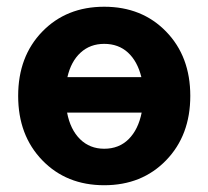

<svg xmlns="http://www.w3.org/2000/svg" viewBox="-20 -545 622 573"><path d="M475.8 -450.7Q547.9 -376.5 547.9 -258.8Q547.9 -141.1 475.8 -66.7Q403.8 7.8 291 7.8Q178.2 7.8 106.2 -66.7Q34.2 -141.1 34.2 -258.8Q34.2 -376.5 106.2 -450.7Q178.2 -524.9 291 -524.9Q403.8 -524.9 475.8 -450.7ZM291 -101.1Q335 -101.1 363.8 -129.6Q392.6 -158.2 402.8 -209H180.2Q189.9 -158.2 219 -129.6Q248 -101.1 291 -101.1ZM291 -414.1Q249 -414.1 220.5 -387.9Q191.9 -361.8 181.2 -314.9H401.9Q390.1 -362.3 361.8 -388.2Q333.5 -414.1 291 -414.1Z"/></svg>

Font: LT Superior
Style: Bold
Weight: 400
Designer: Daniel Lyons
Foundry: LyonsType
Version: Version 1.000